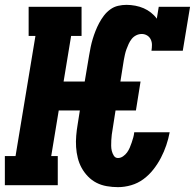

<svg xmlns="http://www.w3.org/2000/svg" viewBox="-35 -763 805 791"><path d="M451 8Q428 8 405 4Q382 0 362.5 -10Q343 -20 327.5 -36Q312 -52 301.5 -71Q291 -90 285.5 -112Q280 -134 278.5 -157Q277 -180 279 -204Q281 -228 285 -251L294 -308H207L176 -120H203V0H-15V-120H29L111 -615H83V-735H301V-615H258L227 -427H314L332 -534Q335 -552 338.5 -569Q342 -586 347 -602.5Q352 -619 358.5 -635.5Q365 -652 373.5 -668Q382 -684 393 -698.5Q404 -713 419 -724Q434 -735 451.5 -739Q469 -743 486 -743Q504 -743 522.5 -739.5Q541 -736 557 -729Q573 -722 587 -711Q601 -700 611 -686L619 -735H748L718 -554H589Q591 -566 591 -578Q591 -590 586 -600.5Q581 -611 571 -617Q561 -623 549 -623Q537 -623 526 -617.5Q515 -612 507.5 -602.5Q500 -593 495 -582Q490 -571 486 -560Q482 -549 479.5 -537.5Q477 -526 475 -515L461 -427H544L525 -308H441L429 -231Q427 -220 425.5 -208.5Q424 -197 423.5 -185.5Q423 -174 423 -163Q423 -152 425.5 -141.5Q428 -131 434 -121.5Q440 -112 451 -112Q462 -112 472 -119Q482 -126 488.5 -135Q495 -144 499.5 -154.5Q504 -165 507.5 -175.5Q511 -186 514 -196.5Q517 -207 518 -218H664Q659 -191 650 -164.5Q641 -138 628 -113Q615 -88 597 -65Q579 -42 556 -25Q533 -8 505.5 0Q478 8 451 8Z"/></svg>

Font: Iosevka Etoile Heavy Oblique
Style: Regular
Weight: 900
Italic angle: -9°
Designer: Belleve Invis
Foundry: Belleve Invis
Version: Version 15.5.2; ttfautohint (v1.8.4)